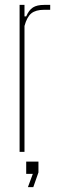

<svg xmlns="http://www.w3.org/2000/svg" viewBox="-20 -620 245 784"><path d="M60 0V-600H80V-553H87Q98 -579 114.5 -589.5Q131 -600 160 -600H185V-580H160Q126 -580 108 -565.5Q90 -551 80 -514V0ZM87 90V40H137V84L116 144H94L114 90Z"/></svg>

Font: Big Shoulders Display Thin
Style: Regular
Weight: 100
Designer: Patric King
Foundry: XO Type Co
Version: Version 1.000; ttfautohint (v1.8.2)